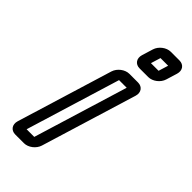

<svg xmlns="http://www.w3.org/2000/svg" viewBox="-229 -742 817 817"><g transform="rotate(45 179.0 -333.5)"><path d="M70.6 -25 200.9 -451H246.9L116.6 -25ZM165.7 -22 297.8 -454C305.8 -480 291.2 -501 265.2 -501H213.2C187.2 -501 159.8 -480 151.8 -454L19.7 -22C11.8 4 26.4 25 52.4 25H104.4C130.4 25 157.8 4 165.7 -22ZM245.8 -598 259.3 -642H305.3L291.8 -598ZM340.9 -595 356.2 -645C364.1 -671 349.6 -692 323.6 -692H271.6C245.6 -692 218.1 -671 210.2 -645L194.9 -595C187 -569 201.5 -548 227.5 -548H279.5C305.5 -548 333 -569 340.9 -595Z"/></g></svg>

Font: DIN Rundschrift
Style: EngKontKu
Weight: 400
Width: 3
Version: Version 1.027